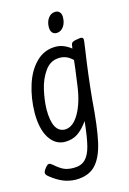

<svg xmlns="http://www.w3.org/2000/svg" viewBox="-123 -673 625 932"><g transform="rotate(-15 189.0 -206.5)"><path d="M337 -459Q347 -459 350 -454Q353 -449 351 -437Q351 -433 346 -400Q328 -282 316 -158Q306 -21 289.5 53Q273 127 238 163.5Q203 200 138 200Q104 199 74.5 186.5Q45 174 14 149Q1 139 1 130Q1 121 13 106Q24 92 32 92Q38 92 49 101Q75 124 94.5 133Q114 142 144 142Q181 142 202 121.5Q223 101 234 58Q245 15 253 -64Q227 -27 200 -9Q173 9 135 9Q87 8 58 -37.5Q29 -83 29 -164Q30 -239 51 -304.5Q72 -370 112.5 -409.5Q153 -449 210 -449Q249 -449 287 -419V-421Q289 -441 293.5 -446.5Q298 -452 311 -455Q335 -459 337 -459ZM264 -240Q278 -339 280 -364Q265 -378 249.5 -385Q234 -392 215 -392Q169 -392 141 -353Q113 -314 101.5 -262Q90 -210 89 -166Q89 -49 152 -49Q192 -50 222.5 -103Q253 -156 264 -240ZM282 -579Q282 -550 268 -531Q254 -512 233 -512Q219 -512 211 -521.5Q203 -531 203 -548Q203 -576 217 -594.5Q231 -613 252 -613Q266 -613 274 -604Q282 -595 282 -579Z"/></g></svg>

Font: Farsan
Style: Regular
Weight: 400
Version: Version 1.001g;PS 1.001;hotconv 1.0.86;makeotf.lib2.5.63406 